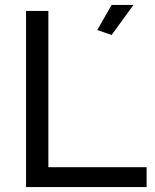

<svg xmlns="http://www.w3.org/2000/svg" viewBox="-20 -754 624 774"><path d="M85 0V-710H175V-80H571V0ZM430 -613 372 -633 430 -734H518Z"/></svg>

Font: Raleway Medium
Style: Regular
Weight: 500
Designer: Matt McInerney, Pablo Impallari, Rodrigo Fuenzalida
Foundry: Matt McInerney, Pablo Impallari, Rodrigo Fuenzalida
Version: Version 4.026